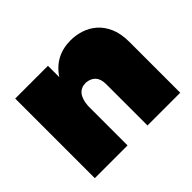

<svg xmlns="http://www.w3.org/2000/svg" viewBox="-125 -745 933 933"><g transform="rotate(-45 341.0 -278.5)"><path d="M642 0H417V-284Q417 -353 352 -359Q286 -359 280 -271V0H55V-547H280V-469Q338 -557 446 -557Q480.5 -557 515.2 -546Q550 -535 578.5 -510.5Q607 -486 624.5 -446.2Q642 -406.5 642 -349Z"/></g></svg>

Font: Argentum Novus Black
Style: Regular
Weight: 900
Designer: Julieta Ulanovsky (font) & Cristiano Sobral (main changes)
Foundry: Julieta Ulanovsky (font) & Cristiano Sobral (main changes)
Version: Version 3.00;November 27, 2020;FontCreator 13.0.0.2655 64-bi